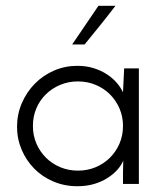

<svg xmlns="http://www.w3.org/2000/svg" viewBox="-20 -637 569 665"><path d="M39 -198Q39 -241 55.5 -279.5Q72 -318 100.5 -347Q129 -376 167 -392.5Q205 -409 248 -409Q278 -409 304 -401Q330 -393 350.5 -379.5Q371 -366 385 -349.5Q399 -333 406 -317L410 -400H461V0H406V-41Q406 -52 406.5 -62Q407 -72 407 -81Q400 -64 386 -48.5Q372 -33 351.5 -20Q331 -7 305 0.5Q279 8 248 8Q203 8 164.5 -8.5Q126 -25 98.5 -53Q71 -81 55 -118.5Q39 -156 39 -198ZM94 -201Q94 -168 106 -140Q118 -112 139 -91Q160 -70 188.5 -58Q217 -46 250 -46Q283 -46 311.5 -58Q340 -70 361 -91Q382 -112 394 -140Q406 -168 406 -201Q406 -233 394 -261Q382 -289 361 -310Q340 -331 311.5 -343Q283 -355 250 -355Q217 -355 188.5 -343Q160 -331 139 -310.5Q118 -290 106 -262Q94 -234 94 -201ZM230 -483 321 -617H380Q354 -583 327 -549.5Q300 -516 273 -483Z"/></svg>

Font: Josefin Sans
Style: Regular
Weight: 400
Designer: Santiago Orozco
Foundry: Typemade
Version: Version 1.0